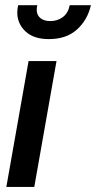

<svg xmlns="http://www.w3.org/2000/svg" viewBox="-20 -736 378 756"><path d="M5 0 92.5 -495.5H202.5L115 0ZM172 -582Q112.5 -582 80.2 -612.5Q48 -643 48 -687Q48 -694.5 49 -701.8Q50 -709 51.5 -715.5H127Q126 -711 125.2 -706.8Q124.5 -702.5 124.5 -698.5Q124.5 -676.5 139 -664.8Q153.5 -653 178 -653Q206.5 -653 227.5 -668.8Q248.5 -684.5 254.5 -715.5H338Q324.5 -657 282.8 -619.5Q241 -582 172 -582Z"/></svg>

Font: Cabin SemiCondensedSemiBold
Style: Italic
Weight: 600
Width: 4
Italic angle: -10°
Designer: Pablo Impallari
Foundry: Pablo Impallari. http://www.impallari.com Igino Marini. http://www.ikern.com
Version: Version 3.001